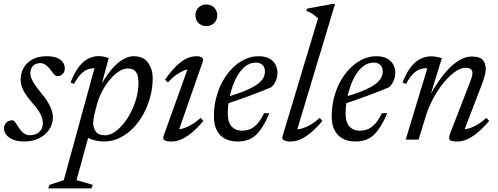

<svg xmlns="http://www.w3.org/2000/svg" viewBox="-20 -730 2603 1004"><path d="M44 -101Q51 -101 57.5 -93Q64 -85 78.5 -62.5Q93 -40 106.8 -31.5Q120.5 -23 134.5 -23Q154.5 -23 170.2 -30.2Q186 -37.5 195 -51.8Q204 -66 204 -86.5Q204 -101 199.2 -116Q194.5 -131 182.2 -149.8Q170 -168.5 147 -194.5Q124.5 -220.5 111.5 -241Q98.5 -261.5 93.2 -279Q88 -296.5 88 -313Q88 -347 103.5 -375Q119 -403 149.5 -419.5Q180 -436 224 -436Q257.5 -436 278.2 -427.2Q299 -418.5 309 -404Q319 -389.5 319 -372Q319 -360.5 314 -351.2Q309 -342 300 -336.8Q291 -331.5 279 -331.5Q274 -331.5 267 -337.2Q260 -343 246.5 -362Q233 -381 218.8 -390.5Q204.5 -400 191.5 -400Q166.5 -400 152.5 -385.8Q138.5 -371.5 138.5 -345.5Q138.5 -334.5 144 -320.5Q149.5 -306.5 162.2 -287.5Q175 -268.5 196.5 -242Q218.5 -216 231.5 -193.8Q244.5 -171.5 250.5 -152.8Q256.5 -134 256.5 -117Q256.5 -81 237 -52.2Q217.5 -23.5 184 -6.8Q150.5 10 108 10Q71.5 10 47.8 0Q24 -10 12.5 -26Q1 -42 1 -59.5Q1 -71 6.5 -80.5Q12 -90 21.8 -95.5Q31.5 -101 44 -101Z M476.5 -143Q470.5 -119.5 469 -106.2Q467.5 -93 467.5 -86Q467.5 -60 481.5 -41.2Q495.5 -22.5 530 -22.5Q552.5 -22.5 576.8 -38Q601 -53.5 623.8 -80.8Q646.5 -108 664.5 -143Q682.5 -178 693.2 -217.8Q704 -257.5 704 -298Q704 -335.5 691 -353.8Q678 -372 648.5 -372Q629.5 -372 609.5 -361Q589.5 -350 570.5 -331Q551.5 -312 534.8 -287.5Q518 -263 505.8 -236Q493.5 -209 486.5 -182.5ZM410.5 -36.5H448.5L380 212L465 236.5L458 255H232L239 236.5L313.5 212L474 -373Q473.5 -373 472.8 -373Q472 -373 471 -373Q453 -373 435.8 -366Q418.5 -359 401.5 -341.2Q384.5 -323.5 367 -291L349 -298.5Q369.5 -351.5 393.2 -381.5Q417 -411.5 442.8 -424Q468.5 -436.5 494.5 -436.5Q508 -436.5 521.8 -433.8Q535.5 -431 548.5 -427L501.5 -251L498 -266Q528.5 -325.5 559.8 -363Q591 -400.5 621.2 -418.2Q651.5 -436 678 -436Q731.5 -436 755 -401.2Q778.5 -366.5 778.5 -321.5Q778.5 -272 765.8 -224Q753 -176 730 -133.8Q707 -91.5 675.2 -59.2Q643.5 -27 604.8 -8.5Q566 10 523 10Q492.5 10 459.5 -1Q426.5 -12 410.5 -36.5Z M835 -17.5 965 -380.5 979.5 -369.5Q963.5 -370 942.8 -361.5Q922 -353 900 -337.2Q878 -321.5 858 -299L843 -313.5Q877.5 -362.5 906.2 -389Q935 -415.5 960 -425.8Q985 -436 1007.5 -436Q1026.5 -436 1035.8 -428.8Q1045 -421.5 1040.5 -408.5L910.5 -35.5L902 -54.5Q918.5 -52.5 939.8 -59Q961 -65.5 984.2 -79.5Q1007.5 -93.5 1029.5 -113.5L1043.5 -97.5Q1008.5 -56.5 979 -33Q949.5 -9.5 924.8 0.2Q900 10 877.5 10Q850 10 840 3Q830 -4 835 -17.5ZM1002 -650Q1002 -666 1009.2 -678.8Q1016.5 -691.5 1029.2 -699Q1042 -706.5 1059 -706.5Q1084.5 -706.5 1100.2 -690.2Q1116 -674 1116 -650Q1116 -634 1108.8 -621.2Q1101.5 -608.5 1088.8 -601Q1076 -593.5 1059 -593.5Q1033.5 -593.5 1017.8 -609.8Q1002 -626 1002 -650Z M1318.5 -402.5Q1289 -402.5 1265.5 -385Q1242 -367.5 1224.2 -338.5Q1206.5 -309.5 1194.8 -274.8Q1183 -240 1177 -205Q1171 -170 1171 -141Q1171 -89.5 1191.5 -68Q1212 -46.5 1245 -46.5Q1267.5 -46.5 1287.2 -54.5Q1307 -62.5 1325.2 -82.2Q1343.5 -102 1361 -138H1389Q1364.5 -81 1340.2 -48.8Q1316 -16.5 1287.8 -3.2Q1259.5 10 1222 10Q1184.5 10 1156.8 -4.8Q1129 -19.5 1113.8 -48.5Q1098.5 -77.5 1098.5 -120Q1098.5 -172.5 1110.8 -220Q1123 -267.5 1145.2 -306.8Q1167.5 -346 1196.8 -375Q1226 -404 1260.5 -420Q1295 -436 1331.5 -436Q1366.5 -436 1388.5 -423.8Q1410.5 -411.5 1420.8 -391.8Q1431 -372 1431 -349.5Q1431 -328 1421.8 -306.8Q1412.5 -285.5 1398 -273.5Q1369 -261.5 1340 -250Q1311 -238.5 1281.8 -227.8Q1252.5 -217 1223.2 -206.8Q1194 -196.5 1164.5 -187L1166 -223Q1214 -236.5 1248.5 -250Q1283 -263.5 1305.8 -276.5Q1328.5 -289.5 1341.5 -302.8Q1354.5 -316 1360 -329.2Q1365.5 -342.5 1365.5 -356Q1365.5 -370 1360 -380.2Q1354.5 -390.5 1344.2 -396.5Q1334 -402.5 1318.5 -402.5Z M1643 -634Q1634 -642.5 1625.5 -649.2Q1617 -656 1606.8 -661.8Q1596.5 -667.5 1582 -672.5L1586 -685L1720.5 -709.5H1732L1530.5 -40.5L1524.5 -54.5Q1541 -52.5 1562.2 -59Q1583.5 -65.5 1606.8 -79.5Q1630 -93.5 1652 -113.5L1666 -97.5Q1631 -56.5 1601.5 -33Q1572 -9.5 1547.2 0.2Q1522.5 10 1500 10Q1476.5 10 1464.8 3.5Q1453 -3 1457.5 -17.5Z M1934.5 -402.5Q1905 -402.5 1881.5 -385Q1858 -367.5 1840.2 -338.5Q1822.5 -309.5 1810.8 -274.8Q1799 -240 1793 -205Q1787 -170 1787 -141Q1787 -89.5 1807.5 -68Q1828 -46.5 1861 -46.5Q1883.5 -46.5 1903.2 -54.5Q1923 -62.5 1941.2 -82.2Q1959.5 -102 1977 -138H2005Q1980.5 -81 1956.2 -48.8Q1932 -16.5 1903.8 -3.2Q1875.5 10 1838 10Q1800.5 10 1772.8 -4.8Q1745 -19.5 1729.8 -48.5Q1714.5 -77.5 1714.5 -120Q1714.5 -172.5 1726.8 -220Q1739 -267.5 1761.2 -306.8Q1783.5 -346 1812.8 -375Q1842 -404 1876.5 -420Q1911 -436 1947.5 -436Q1982.5 -436 2004.5 -423.8Q2026.5 -411.5 2036.8 -391.8Q2047 -372 2047 -349.5Q2047 -328 2037.8 -306.8Q2028.5 -285.5 2014 -273.5Q1985 -261.5 1956 -250Q1927 -238.5 1897.8 -227.8Q1868.5 -217 1839.2 -206.8Q1810 -196.5 1780.5 -187L1782 -223Q1830 -236.5 1864.5 -250Q1899 -263.5 1921.8 -276.5Q1944.5 -289.5 1957.5 -302.8Q1970.5 -316 1976 -329.2Q1981.5 -342.5 1981.5 -356Q1981.5 -370 1976 -380.2Q1970.5 -390.5 1960.2 -396.5Q1950 -402.5 1934.5 -402.5Z M2103 -291 2085 -298.5Q2105.5 -351.5 2129.8 -381.2Q2154 -411 2181 -423.2Q2208 -435.5 2235 -435.5Q2244.5 -435.5 2253.8 -434.2Q2263 -433 2272.2 -431Q2281.5 -429 2290.5 -426L2230.5 -231H2227.5Q2249.5 -270 2274.8 -306.5Q2300 -343 2328 -371.8Q2356 -400.5 2386 -417.5Q2416 -434.5 2447 -434.5Q2488.5 -434.5 2504.2 -416.8Q2520 -399 2520 -370.5Q2520 -354.5 2515 -335Q2510 -315.5 2501.5 -293L2402.5 -35.5L2403.5 -54Q2420 -54 2440 -61Q2460 -68 2481.5 -81.5Q2503 -95 2523 -113.5L2538 -98Q2503 -57 2473.2 -33.2Q2443.5 -9.5 2418.5 0.2Q2393.5 10 2371 10Q2338.5 10 2331.5 0.8Q2324.5 -8.5 2335.5 -36.5L2441 -309Q2445 -319.5 2447.8 -329.5Q2450.5 -339.5 2450.5 -348Q2450.5 -360.5 2442.5 -368Q2434.5 -375.5 2413.5 -375.5Q2389.5 -375.5 2360 -355Q2330.5 -334.5 2300.8 -298.5Q2271 -262.5 2245.8 -215.8Q2220.5 -169 2204.5 -116.5L2169 0H2101.5L2214.5 -373Q2212.5 -373 2210.8 -373Q2209 -373 2207 -373Q2189 -373 2172 -366Q2155 -359 2138 -341.2Q2121 -323.5 2103 -291Z"/></svg>

Font: Newsreader 18pt
Style: Italic
Weight: 400
Italic angle: -17°
Version: Version 1.003